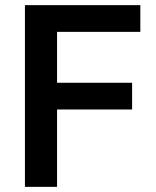

<svg xmlns="http://www.w3.org/2000/svg" viewBox="-20 -727 608 747"><path d="M77 -707H526V-603H202V-405H494V-301H202V0H77Z"/></svg>

Font: 42dot Sans Light
Style: Bold
Weight: 700
Version: Version 1.000